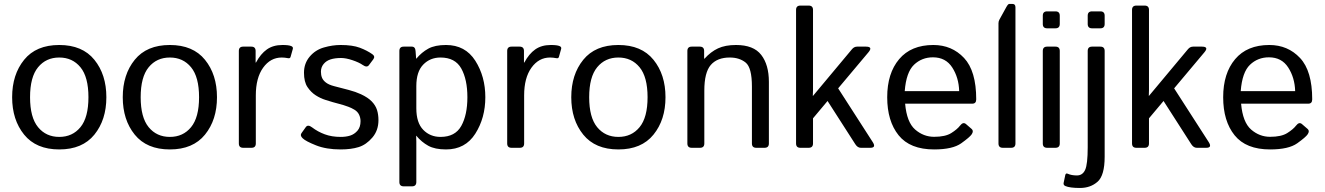

<svg xmlns="http://www.w3.org/2000/svg" viewBox="-20 -749 6713 973"><path d="M41.5 -256.3Q41.5 -371.1 102.3 -446Q163.1 -521 280.3 -521Q397.5 -521 458.3 -446Q519 -371.1 519 -256.3Q519 -141.6 458.3 -66.7Q397.5 8.3 280.3 8.3Q163.1 8.3 102.3 -66.7Q41.5 -141.6 41.5 -256.3ZM132.3 -256.3Q132.3 -153.8 172.9 -104.5Q213.4 -55.2 280.3 -55.2Q347.2 -55.2 387.7 -104.5Q428.2 -153.8 428.2 -256.3Q428.2 -358.9 387.7 -408.2Q347.2 -457.5 280.3 -457.5Q213.4 -457.5 172.9 -408.2Q132.3 -358.9 132.3 -256.3Z M602.1 -256.3Q602.1 -371.1 662.8 -446Q723.6 -521 840.8 -521Q958 -521 1018.8 -446Q1079.6 -371.1 1079.6 -256.3Q1079.6 -141.6 1018.8 -66.7Q958 8.3 840.8 8.3Q723.6 8.3 662.8 -66.7Q602.1 -141.6 602.1 -256.3ZM692.9 -256.3Q692.9 -153.8 733.4 -104.5Q773.9 -55.2 840.8 -55.2Q907.7 -55.2 948.2 -104.5Q988.8 -153.8 988.8 -256.3Q988.8 -358.9 948.2 -408.2Q907.7 -457.5 840.8 -457.5Q773.9 -457.5 733.4 -408.2Q692.9 -358.9 692.9 -256.3Z M1212.4 0Q1190.4 0 1190.4 -22V-490.7Q1190.4 -512.7 1212.4 -512.7H1253.4Q1275.4 -512.7 1275.4 -490.7V-432.1H1277.3Q1300.8 -476.1 1332.5 -498.5Q1364.3 -521 1411.6 -521Q1442.9 -521 1455.6 -515.6Q1466.8 -511.2 1463.9 -501L1452.6 -460.9Q1450.2 -452.1 1439.9 -454.1Q1422.9 -457.5 1407.7 -457.5Q1350.6 -457.5 1313.5 -406Q1276.4 -354.5 1276.4 -265.6V-22Q1276.4 0 1254.4 0Z M1514.2 -47.9Q1499 -62 1507.8 -74.2L1529.8 -105Q1540.5 -119.6 1561.5 -103.5Q1590.3 -81.5 1625.7 -68.4Q1661.1 -55.2 1706.5 -55.2Q1733.4 -55.2 1754.4 -61.8Q1775.4 -68.4 1791.3 -86.4Q1807.1 -104.5 1807.1 -134.8Q1807.1 -152.3 1799.6 -168Q1792 -183.6 1776.1 -193.1Q1760.3 -202.6 1745.1 -208Q1720.2 -217.3 1695.6 -223.4Q1670.9 -229.5 1630.9 -242.2Q1604 -250.5 1580.1 -265.9Q1556.2 -281.2 1538.3 -307.6Q1520.5 -334 1520.5 -380.4Q1520.5 -427.7 1549.3 -461.9Q1578.1 -496.1 1621.6 -508.5Q1665 -521 1706.1 -521Q1766.6 -521 1803.5 -507.1Q1840.3 -493.2 1867.2 -474.1Q1882.8 -462.9 1871.6 -448.2L1849.6 -418.9Q1839.4 -404.8 1817.9 -419.9Q1799.8 -432.6 1766.6 -443.8Q1733.4 -455.1 1708.5 -455.1Q1677.7 -455.1 1655.8 -448.2Q1633.8 -441.4 1620.1 -424.8Q1606.4 -408.2 1606.4 -385.7Q1606.4 -368.7 1611.8 -355.2Q1617.2 -341.8 1631.8 -330.6Q1646.5 -319.3 1672.9 -312.5Q1713.9 -301.8 1747.8 -293Q1781.7 -284.2 1809.1 -271.5Q1844.7 -254.9 1864 -234.9Q1883.3 -214.8 1890.6 -191.7Q1897.9 -168.5 1897.9 -140.1Q1897.9 -87.9 1866.9 -51.8Q1835.9 -15.6 1797.9 -3.7Q1759.8 8.3 1706.1 8.3Q1633.3 8.3 1581.3 -12.5Q1529.3 -33.2 1514.2 -47.9Z M2025.9 195.3Q2003.9 195.3 2003.9 173.3V-490.7Q2003.9 -512.7 2025.9 -512.7H2066.9Q2084.5 -512.7 2085.9 -490.7L2088.9 -451.7H2089.8Q2116.7 -483.9 2150.4 -502.4Q2184.1 -521 2240.2 -521Q2337.9 -521 2388.7 -441.2Q2439.5 -361.3 2439.5 -256.3Q2439.5 -151.4 2388.7 -71.5Q2337.9 8.3 2240.2 8.3Q2184.1 8.3 2150.4 -10.3Q2116.7 -28.8 2089.8 -61H2088.9Q2089.8 -46.4 2089.8 -31.2V173.3Q2089.8 195.3 2067.9 195.3ZM2089.8 -200.2Q2089.8 -127 2124.8 -91.1Q2159.7 -55.2 2212.4 -55.2Q2286.6 -55.2 2317.6 -110.8Q2348.6 -166.5 2348.6 -256.3Q2348.6 -346.2 2317.6 -401.9Q2286.6 -457.5 2212.4 -457.5Q2159.7 -457.5 2124.8 -421.6Q2089.8 -385.7 2089.8 -312.5Z M2572.3 0Q2550.3 0 2550.3 -22V-490.7Q2550.3 -512.7 2572.3 -512.7H2613.3Q2635.3 -512.7 2635.3 -490.7V-432.1H2637.2Q2660.6 -476.1 2692.4 -498.5Q2724.1 -521 2771.5 -521Q2802.7 -521 2815.4 -515.6Q2826.7 -511.2 2823.7 -501L2812.5 -460.9Q2810.1 -452.1 2799.8 -454.1Q2782.7 -457.5 2767.6 -457.5Q2710.4 -457.5 2673.3 -406Q2636.2 -354.5 2636.2 -265.6V-22Q2636.2 0 2614.3 0Z M2875 -256.3Q2875 -371.1 2935.8 -446Q2996.6 -521 3113.8 -521Q3231 -521 3291.7 -446Q3352.5 -371.1 3352.5 -256.3Q3352.5 -141.6 3291.7 -66.7Q3231 8.3 3113.8 8.3Q2996.6 8.3 2935.8 -66.7Q2875 -141.6 2875 -256.3ZM2965.8 -256.3Q2965.8 -153.8 3006.3 -104.5Q3046.9 -55.2 3113.8 -55.2Q3180.7 -55.2 3221.2 -104.5Q3261.7 -153.8 3261.7 -256.3Q3261.7 -358.9 3221.2 -408.2Q3180.7 -457.5 3113.8 -457.5Q3046.9 -457.5 3006.3 -408.2Q2965.8 -358.9 2965.8 -256.3Z M3485.4 0Q3463.4 0 3463.4 -22V-490.7Q3463.4 -512.7 3485.4 -512.7H3526.4Q3548.3 -512.7 3548.3 -490.7V-451.7H3550.3Q3582 -486.8 3618.7 -503.9Q3655.3 -521 3710 -521Q3798.8 -521 3837.6 -470.9Q3876.5 -420.9 3876.5 -334V-22Q3876.5 0 3854.5 0H3812.5Q3790.5 0 3790.5 -22V-310.5Q3790.5 -406.2 3758.8 -431.9Q3727.1 -457.5 3678.2 -457.5Q3614.7 -457.5 3582 -419.7Q3549.3 -381.8 3549.3 -290V-22Q3549.3 0 3527.3 0Z M4036.1 0Q4014.2 0 4014.2 -22V-698.7Q4014.2 -720.7 4036.1 -720.7H4078.1Q4100.1 -720.7 4100.1 -698.7V-292.5Q4100.1 -277.8 4099.1 -263.2H4100.1L4297.9 -500Q4308.6 -512.7 4323.7 -512.7H4368.2Q4405.3 -512.7 4380.9 -483.9L4227.5 -301.3L4402.8 -28.8Q4421.4 0 4390.1 0H4342.3Q4326.2 0 4314.5 -18.1L4173.8 -237.3L4100.1 -149.4V-22Q4100.1 0 4078.1 0Z M4476.1 -256.3Q4476.1 -377.4 4536.6 -449.2Q4597.2 -521 4710 -521Q4803.7 -521 4865.5 -455.3Q4927.2 -389.6 4927.2 -245.6Q4927.2 -223.6 4907.2 -223.6H4566.9Q4575.2 -129.4 4617.7 -92.5Q4660.2 -55.7 4713.9 -55.7Q4770.5 -55.7 4800.8 -74.7Q4831.1 -93.8 4845.2 -112.3Q4860.8 -132.8 4875.5 -120.1L4904.3 -95.2Q4915.5 -85.4 4904.3 -68.4Q4895 -54.2 4851.3 -22.9Q4807.6 8.3 4713.9 8.3Q4591.8 8.3 4533.9 -63.5Q4476.1 -135.3 4476.1 -256.3ZM4564.9 -287.1H4840.8Q4838.9 -355.5 4805.7 -407Q4772.5 -458.5 4708 -458.5Q4651.4 -458.5 4611.8 -420.7Q4572.3 -382.8 4564.9 -287.1Z M5062 0Q5040 0 5040 -22V-631.3Q5040 -641.1 5044.9 -649.9L5079.1 -711.9Q5088.4 -729 5094.2 -729H5111.3Q5126 -729 5126 -711.9V-22Q5126 0 5104 0Z M5286.6 0Q5264.6 0 5264.6 -22V-490.7Q5264.6 -512.7 5286.6 -512.7H5328.6Q5350.6 -512.7 5350.6 -490.7V-22Q5350.6 0 5328.6 0ZM5286.6 -605.5Q5264.6 -605.5 5264.6 -627.4V-669.4Q5264.6 -691.4 5286.6 -691.4H5328.6Q5350.6 -691.4 5350.6 -669.4V-627.4Q5350.6 -605.5 5328.6 -605.5Z M5378.9 193.8Q5368.2 189 5370.1 178.2L5378.4 138.7Q5380.9 127 5390.6 131.3Q5409.7 140.1 5437.5 140.1Q5466.3 140.1 5479.2 111.8Q5492.2 83.5 5492.2 -2.9V-490.7Q5492.2 -512.7 5514.2 -512.7H5556.2Q5578.1 -512.7 5578.1 -490.7V45.4Q5578.1 140.1 5542.2 171.9Q5506.3 203.6 5453.1 203.6Q5401.4 203.6 5378.9 193.8ZM5514.2 -605.5Q5492.2 -605.5 5492.2 -627.4V-669.4Q5492.2 -691.4 5514.2 -691.4H5556.2Q5578.1 -691.4 5578.1 -669.4V-627.4Q5578.1 -605.5 5556.2 -605.5Z M5738.8 0Q5716.8 0 5716.8 -22V-698.7Q5716.8 -720.7 5738.8 -720.7H5780.8Q5802.7 -720.7 5802.7 -698.7V-292.5Q5802.7 -277.8 5801.8 -263.2H5802.7L6000.5 -500Q6011.2 -512.7 6026.4 -512.7H6070.8Q6107.9 -512.7 6083.5 -483.9L5930.2 -301.3L6105.5 -28.8Q6124 0 6092.8 0H6044.9Q6028.8 0 6017.1 -18.1L5876.5 -237.3L5802.7 -149.4V-22Q5802.7 0 5780.8 0Z M6178.7 -256.3Q6178.7 -377.4 6239.3 -449.2Q6299.8 -521 6412.6 -521Q6506.3 -521 6568.1 -455.3Q6629.9 -389.6 6629.9 -245.6Q6629.9 -223.6 6609.9 -223.6H6269.5Q6277.8 -129.4 6320.3 -92.5Q6362.8 -55.7 6416.5 -55.7Q6473.1 -55.7 6503.4 -74.7Q6533.7 -93.8 6547.9 -112.3Q6563.5 -132.8 6578.1 -120.1L6606.9 -95.2Q6618.2 -85.4 6606.9 -68.4Q6597.7 -54.2 6554 -22.9Q6510.3 8.3 6416.5 8.3Q6294.4 8.3 6236.6 -63.5Q6178.7 -135.3 6178.7 -256.3ZM6267.6 -287.1H6543.5Q6541.5 -355.5 6508.3 -407Q6475.1 -458.5 6410.6 -458.5Q6354 -458.5 6314.5 -420.7Q6274.9 -382.8 6267.6 -287.1Z"/></svg>

Font: Istok
Style: Regular
Weight: 500
Designer: Andrey V. Panov
Foundry: Andrey V. Panov
Version: Version 1.0.3